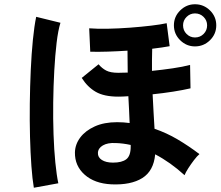

<svg xmlns="http://www.w3.org/2000/svg" viewBox="-20 -858 1040 902"><path d="M503 8Q424 4 377.5 -37.5Q331 -79 332 -142Q333 -180 357 -212Q381 -244 425 -264Q469 -284 530 -284Q545 -284 560 -283Q575 -282 589 -280Q588 -307 586.5 -338Q585 -369 583 -406Q570 -405 558 -404.5Q546 -404 536 -404Q469 -404 430 -426.5Q391 -449 364 -492L443 -556Q459 -537 479 -526.5Q499 -516 536 -516Q545 -516 556 -516.5Q567 -517 580 -517Q580 -540 579.5 -566Q579 -592 579 -620Q533 -617 487.5 -615.5Q442 -614 404 -615L399 -725Q436 -722 486.5 -723Q537 -724 590.5 -728Q644 -732 690 -737.5Q736 -743 763 -749L777 -641Q761 -638 740.5 -635Q720 -632 695 -629Q694 -601 694 -575.5Q694 -550 694 -525Q743 -530 791 -537Q839 -544 873 -553L875 -443Q841 -435 793.5 -427.5Q746 -420 697 -415Q699 -369 701.5 -329Q704 -289 706 -253Q762 -234 814.5 -203Q867 -172 917 -134Q906 -125 891.5 -106Q877 -87 864.5 -67.5Q852 -48 847 -35Q780 -96 709 -133Q702 -55 648.5 -21.5Q595 12 503 8ZM139 24Q132 -16 127.5 -78Q123 -140 121 -215.5Q119 -291 120 -371.5Q121 -452 124.5 -529Q128 -606 134.5 -671Q141 -736 150 -779L264 -751Q253 -716 246 -657.5Q239 -599 235 -526.5Q231 -454 230 -377Q229 -300 231.5 -227Q234 -154 240 -94Q246 -34 254 3ZM896 -640Q856 -640 826.5 -669Q797 -698 797 -739Q797 -780 826.5 -809Q856 -838 896 -838Q937 -838 966.5 -809Q996 -780 996 -739Q996 -698 966.5 -669Q937 -640 896 -640ZM511 -94Q553 -94 573.5 -110Q594 -126 594 -169V-177Q558 -185 523 -186Q486 -188 463.5 -175Q441 -162 440 -140Q439 -119 458.5 -106.5Q478 -94 511 -94ZM896 -682Q920 -682 936.5 -698.5Q953 -715 953 -739Q953 -762 936.5 -778.5Q920 -795 896 -795Q873 -795 856.5 -778.5Q840 -762 840 -739Q840 -715 856.5 -698.5Q873 -682 896 -682Z"/></svg>

Font: Zen Kaku Gothic New
Style: Bold
Weight: 700
Designer: Yoshimichi Ohira
Foundry: Positype
Version: Version 1.002